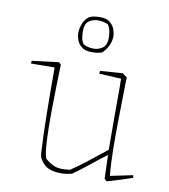

<svg xmlns="http://www.w3.org/2000/svg" viewBox="-78 -739 714 812"><g transform="rotate(10 279.0 -333.5)"><path d="M238 6Q189 6 166 -15.5Q143 -37 141 -62Q137 -132 135.5 -219Q134 -306 134 -430L33 -429Q33 -432 33 -435.5Q33 -439 34 -441L149 -455L158 -446L157 -421Q156 -385 155 -340Q154 -295 153.5 -248Q153 -201 154 -158.5Q155 -116 158 -85.5Q161 -55 167 -43Q194 -21 215 -15.5Q236 -10 273 -15Q305 -36 340.5 -64Q376 -92 420 -127Q420 -181 419.5 -236.5Q419 -292 419.5 -343Q420 -394 419 -432L325 -437Q325 -439 325 -442Q325 -445 326 -449L422 -456L442 -441L441 -416Q440 -342 438.5 -268.5Q437 -195 438 -130.5Q439 -66 444 -19L540 -39Q541 -38 541.5 -34Q542 -30 542 -28Q517 -19 489 -10.5Q461 -2 435 6L424 -3L421 -100V-105Q381 -75 349 -49Q317 -23 284 0Q270 3 261 4.5Q252 6 238 6ZM276 -521Q248 -521 233 -533.5Q218 -546 212.5 -562.5Q207 -579 207 -590Q207 -611 215 -631Q223 -651 241 -665Q258 -673 287 -673Q315 -673 330 -660.5Q345 -648 350.5 -631.5Q356 -615 356 -603Q356 -563 322 -528Q312 -524 301 -522.5Q290 -521 276 -521ZM282 -537Q304 -537 321 -549.5Q338 -562 338 -594Q338 -606 335.5 -620.5Q333 -635 324 -649Q303 -658 281 -658Q259 -658 242 -646Q225 -634 225 -601Q225 -588 227.5 -573Q230 -558 239 -547Q259 -537 282 -537Z"/></g></svg>

Font: Labrada Thin
Style: Regular
Weight: 100
Designer: Mercedes Jáuregui
Foundry: Omnibus-Type Team
Version: Version 1.000; ttfautohint (v1.8.4.7-5d5b)